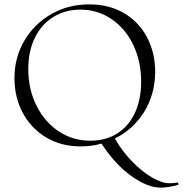

<svg xmlns="http://www.w3.org/2000/svg" viewBox="-20 -656 835 876"><path d="M793 187Q749 200 713 200Q653 200 579 147Q505 94 443 -1Q400 12 348 12Q259 12 190.5 -29Q122 -70 84 -141Q46 -212 46 -299Q46 -394 91.5 -471Q137 -548 214.5 -592Q292 -636 387 -636Q478 -636 546 -596Q614 -556 651 -485.5Q688 -415 688 -327Q687 -224 637 -144.5Q587 -65 504 -24Q538 35 583.5 81.5Q629 128 674 154Q719 180 753 180Q774 180 789 177Q791 176 793.5 181Q796 186 793 187ZM392 -14Q463 -14 515.5 -47.5Q568 -81 596 -142Q624 -203 624 -283Q624 -375 588.5 -450Q553 -525 489.5 -568.5Q426 -612 347 -612Q278 -612 224 -579Q170 -546 139.5 -484.5Q109 -423 109 -341Q109 -250 146 -175Q183 -100 247.5 -57Q312 -14 392 -14Z"/></svg>

Font: Cormorant Upright
Style: Regular
Weight: 400
Designer: Christian Thalmann (Catharsis Fonts)
Foundry: Catharsis Fonts
Version: Version 3.302